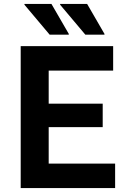

<svg xmlns="http://www.w3.org/2000/svg" viewBox="-20 -954 654 974"><path d="M85 0V-720H554V-596H227V-428H501V-309H227V-124H564V0ZM232 -778 104 -930V-934H241L329 -782V-778ZM413 -778 285 -930V-934H422L510 -782V-778Z"/></svg>

Font: Kufam SemiBold
Style: Regular
Weight: 600
Designer: Wael Morcos, Artur Schmal
Foundry: Original Type
Version: Version 1.300; ttfautohint (v1.8.3)